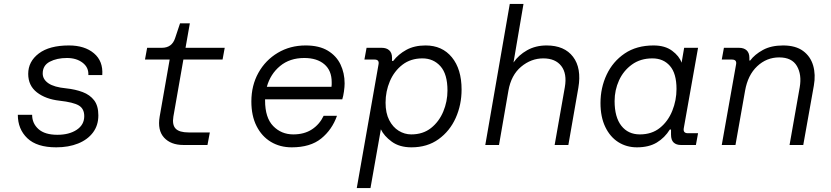

<svg xmlns="http://www.w3.org/2000/svg" viewBox="-20 -740 4240 980"><path d="M267 12Q168 12 119.5 -34.5Q71 -81 71 -154H144Q144 -110 176.5 -81Q209 -52 273 -52Q333 -52 371.5 -77.5Q410 -103 410 -147Q410 -185 382.5 -201.5Q355 -218 284 -226Q213 -234 168.5 -268.5Q124 -303 124 -363Q124 -426 178 -467Q232 -508 332 -508Q412 -508 459.5 -468Q507 -428 502 -357H431Q433 -396 401.5 -420Q370 -444 322 -444Q270 -444 234 -425Q198 -406 198 -365Q198 -335 227 -315Q256 -295 318 -289Q365 -284 402 -270Q439 -256 460.5 -228Q482 -200 482 -151Q482 -100 454.5 -63.5Q427 -27 378.5 -7.5Q330 12 267 12Z M916 0Q852 0 817.5 -37.5Q783 -75 795 -145L846 -436H720L731 -496H806Q858 -496 874 -546L899 -621H949L927 -496H1127L1116 -436H916L865 -145Q858 -103 876.5 -83.5Q895 -64 943 -64H1051L1039 0Z M1469 12Q1409 12 1362.5 -16Q1316 -44 1289.5 -96.5Q1263 -149 1263 -222Q1263 -304 1299 -368.5Q1335 -433 1398 -470.5Q1461 -508 1540 -508Q1609 -508 1653 -481.5Q1697 -455 1718 -411Q1739 -367 1739 -314Q1739 -297 1735.5 -272.5Q1732 -248 1727 -233H1333Q1333 -230 1333 -227Q1333 -139 1374.5 -96.5Q1416 -54 1477 -54Q1533 -54 1572 -79.5Q1611 -105 1632 -149H1700Q1675 -78 1619.5 -33Q1564 12 1469 12ZM1533 -444Q1459 -444 1409.5 -403Q1360 -362 1342 -297H1672Q1673 -303 1673 -309Q1673 -315 1673 -321Q1673 -380 1635.5 -412Q1598 -444 1533 -444Z M1801 220 1912 -411Q1917 -436 1892 -436H1840L1851 -496H1928Q1953 -496 1967 -483Q1981 -470 1981 -445V-429H1987Q2013 -463 2054 -485.5Q2095 -508 2152 -508Q2237 -508 2286.5 -447.5Q2336 -387 2336 -283Q2336 -205 2306 -138Q2276 -71 2218.5 -29.5Q2161 12 2080 12Q2019 12 1979.5 -17Q1940 -46 1924 -80L1871 220ZM2079 -54Q2139 -54 2180 -86.5Q2221 -119 2242.5 -170.5Q2264 -222 2264 -278Q2264 -362 2228 -402Q2192 -442 2136 -442Q2076 -442 2034 -409.5Q1992 -377 1970 -325.5Q1948 -274 1948 -216Q1948 -163 1966.5 -127Q1985 -91 2015 -72.5Q2045 -54 2079 -54Z M2457 0 2582 -720H2652L2601 -421Q2627 -459 2670.5 -483.5Q2714 -508 2770 -508Q2861 -508 2905 -450Q2949 -392 2932 -292L2881 0H2811L2863 -295Q2875 -364 2845 -403Q2815 -442 2753 -442Q2691 -442 2640 -399.5Q2589 -357 2575 -277L2527 0Z M3231 12Q3178 12 3136 -14.5Q3094 -41 3069.5 -92Q3045 -143 3045 -214Q3045 -292 3076.5 -359Q3108 -426 3168.5 -467Q3229 -508 3316 -508Q3374 -508 3410.5 -481Q3447 -454 3459 -420L3472 -496H3543L3470 -85Q3466 -60 3491 -60H3543L3532 0H3455Q3432 0 3418.5 -12.5Q3405 -25 3405 -53V-79H3399Q3373 -37 3332.5 -12.5Q3292 12 3231 12ZM3246 -54Q3307 -54 3348.5 -87.5Q3390 -121 3411.5 -174.5Q3433 -228 3433 -286Q3433 -365 3399.5 -403.5Q3366 -442 3310 -442Q3249 -442 3205.5 -410.5Q3162 -379 3139.5 -329.5Q3117 -280 3117 -224Q3117 -142 3151.5 -98Q3186 -54 3246 -54Z M3664 0 3737 -411Q3742 -436 3716 -436H3664L3675 -496H3752Q3777 -496 3791 -483Q3805 -470 3805 -445V-431H3809Q3832 -462 3874 -485Q3916 -508 3977 -508Q4041 -508 4079 -480Q4117 -452 4130.5 -405.5Q4144 -359 4134 -303L4080 0H4010L4062 -295Q4073 -359 4047.5 -403Q4022 -447 3957 -447Q3893 -447 3845 -402Q3797 -357 3783 -277L3734 0Z"/></svg>

Font: DM Mono Light
Style: Italic
Weight: 300
Italic angle: -10°
Designer: Colophon Foundry
Foundry: Colophon Foundry
Version: Version 1.000; ttfautohint (v1.8.2.53-6de2)